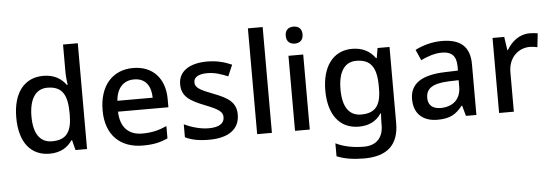

<svg xmlns="http://www.w3.org/2000/svg" viewBox="-58 -947 3955 1374"><g transform="rotate(-5 1919.5 -260.0)"><path d="M268 10C350 10 400 -26 431 -72H436L454 0H537V-760H431V-558C431 -531 436 -488 439 -470H433C401 -514 351 -549 270 -549C139 -549 52 -453 52 -268C52 -84 138 10 268 10ZM293 -77C205 -77 161 -145 161 -266C161 -388 205 -462 292 -462C402 -462 435 -393 435 -267V-251C434 -134 397 -77 293 -77Z M915 -549C770 -549 672 -446 672 -265C672 -84 780 10 937 10C1013 10 1063 -1 1117 -26V-114C1060 -89 1010 -76 941 -76C841 -76 784 -136 781 -247H1143V-305C1143 -455 1056 -549 915 -549ZM915 -467C998 -467 1036 -409 1037 -325H783C791 -416 839 -467 915 -467Z M1633 -152C1633 -241 1574 -276 1475 -314C1374 -353 1344 -370 1344 -409C1344 -445 1378 -466 1442 -466C1493 -466 1542 -450 1589 -430L1624 -511C1569 -535 1513 -549 1447 -549C1323 -549 1241 -498 1241 -404C1241 -315 1299 -281 1402 -240C1508 -199 1530 -178 1530 -142C1530 -100 1497 -72 1417 -72C1357 -72 1289 -93 1242 -116V-23C1287 -1 1338 10 1414 10C1552 10 1633 -46 1633 -152Z M1865 0V-760H1759V0Z M2085 -744C2051 -744 2024 -727 2024 -683C2024 -640 2051 -622 2085 -622C2117 -622 2145 -640 2145 -683C2145 -727 2117 -744 2085 -744ZM2137 -539H2031V0H2137Z M2489 -549C2353 -549 2272 -442 2272 -268C2272 -93 2353 10 2489 10C2559 10 2614 -15 2651 -71H2655C2654 -57 2652 -22 2652 -5V13C2652 104 2601 156 2514 156C2437 156 2367 142 2311 114V207C2366 230 2430 240 2508 240C2676 240 2757 161 2757 7V-539H2671L2659 -468H2654C2615 -523 2558 -549 2489 -549ZM2511 -461C2611 -461 2656 -406 2656 -268V-248C2656 -125 2612 -75 2513 -75C2426 -75 2381 -142 2381 -267C2381 -393 2427 -461 2511 -461Z M3132 -549C3060 -549 2992 -528 2941 -502L2975 -425C3021 -447 3072 -466 3127 -466C3192 -466 3230 -437 3230 -358V-328L3138 -325C2967 -320 2885 -263 2885 -153C2885 -41 2957 10 3054 10C3144 10 3187 -16 3234 -75H3238L3259 0H3334V-365C3334 -491 3267 -549 3132 -549ZM3157 -257 3229 -259V-212C3229 -118 3167 -72 3084 -72C3031 -72 2994 -96 2994 -152C2994 -215 3034 -252 3157 -257Z M3763 -549C3689 -549 3633 -501 3599 -443H3595L3581 -539H3497V0H3603V-284C3603 -390 3676 -452 3757 -452C3774 -452 3796 -449 3811 -445L3822 -544C3806 -547 3782 -549 3763 -549Z"/></g></svg>

Font: Noto Sans Bamum Medium
Style: Regular
Weight: 500
Designer: Monotype Design Team
Foundry: Monotype Imaging Inc.
Version: Version 2.002